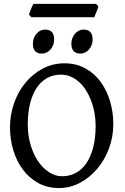

<svg xmlns="http://www.w3.org/2000/svg" viewBox="-20 -957 647 992"><path d="M474.1 -307.1Q474.1 -340.8 468.3 -373.5Q462.4 -406.2 451.4 -435.5Q440.4 -464.8 424.8 -489.7Q409.2 -514.6 389.2 -532.7Q369.1 -550.8 345.5 -561Q321.8 -571.3 294.9 -571.3Q254.4 -571.3 222.4 -553.2Q190.4 -535.2 168.5 -501.7Q146.5 -468.3 135 -420.4Q123.5 -372.6 123.5 -313Q123.5 -258.3 137.7 -209.7Q151.9 -161.1 176 -125Q200.2 -88.9 232.7 -67.6Q265.1 -46.4 301.3 -46.4Q338.9 -46.4 370.6 -63Q402.3 -79.6 425.3 -112.3Q448.2 -145 461.2 -193.8Q474.1 -242.7 474.1 -307.1ZM565.4 -315.9Q565.4 -249.5 543 -189.7Q520.5 -129.9 481.9 -84.5Q443.4 -39.1 392.6 -12.2Q341.8 14.6 284.7 14.6Q224.6 14.6 177.7 -11.2Q130.9 -37.1 98.4 -80.6Q65.9 -124 48.8 -180.7Q31.7 -237.3 31.7 -298.8Q31.7 -365.2 53.2 -425.3Q74.7 -485.4 112.5 -530.8Q150.4 -576.2 201.7 -603Q252.9 -629.9 313 -629.9Q374.5 -629.9 421.9 -603.3Q469.2 -576.7 501 -532.7Q532.7 -488.8 549.1 -432.1Q565.4 -375.5 565.4 -315.9ZM458.5 -753.4Q458.5 -738.3 453.6 -725.1Q448.7 -711.9 440.2 -701.9Q431.6 -691.9 420.2 -686Q408.7 -680.2 395.5 -680.2Q371.6 -680.2 360.1 -693.4Q348.6 -706.5 348.6 -731.4Q348.6 -746.6 353.8 -759.8Q358.9 -772.9 367.4 -783Q376 -793 387.5 -798.6Q398.9 -804.2 411.6 -804.2Q458.5 -804.2 458.5 -753.4ZM259.8 -753.4Q259.8 -738.3 254.9 -725.1Q250 -711.9 241.5 -701.9Q232.9 -691.9 221.2 -686Q209.5 -680.2 196.3 -680.2Q172.4 -680.2 161.1 -693.4Q149.9 -706.5 149.9 -731.4Q149.9 -746.6 155 -759.8Q160.2 -772.9 168.7 -783Q177.2 -793 188.5 -798.6Q199.7 -804.2 212.4 -804.2Q259.8 -804.2 259.8 -753.4ZM488.3 -924.3Q487.3 -918.9 484.4 -911.1Q481.4 -903.3 478.3 -895.3Q475.1 -887.2 471.9 -879.9Q468.8 -872.6 466.8 -868.2H142.1L129.9 -881.3Q130.9 -886.7 133.8 -894.3Q136.7 -901.9 139.9 -909.7Q143.1 -917.5 146.5 -924.8Q149.9 -932.1 152.3 -937H476.1Z"/></svg>

Font: Gentium Book Basic
Style: Regular
Weight: 400
Designer: J. Victor Gaultney and Annie Olsen
Foundry: SIL International
Version: Version 1.102; 2013; Maintenance release